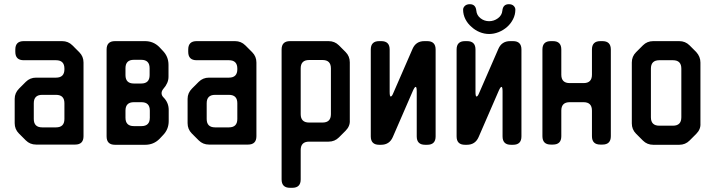

<svg xmlns="http://www.w3.org/2000/svg" viewBox="-20 -681 3408 915"><path d="M103 -12Q123 8 152 8H338Q378 8 378 -32V-383Q378 -412 358 -432L325 -465Q305 -485 276 -485H93Q53 -485 53 -445V-434Q53 -394 93 -394H247Q287 -394 287 -354V-351Q287 -311 247 -311H152Q123 -311 103 -291L71 -259Q50 -238 50 -210V-94Q50 -65 70 -45ZM141 -114V-189Q141 -229 181 -229H247Q287 -229 287 -189V-114Q287 -74 247 -74H181Q141 -74 141 -114Z M528 9H672Q712 9 740 -19L756 -36Q784 -64 784 -104V-157Q784 -192 759 -217Q750 -226 750 -237Q750 -247 758 -257Q783 -285 783 -315V-372Q783 -412 755 -440L739 -457Q711 -485 671 -485H528Q488 -485 488 -445V-31Q488 9 528 9ZM578 -323V-356Q578 -396 618 -396H653Q693 -396 693 -356V-323Q693 -283 653 -283H618Q578 -283 578 -323ZM578 -120V-154Q578 -194 618 -194H654Q694 -194 694 -154V-120Q694 -80 654 -80H618Q578 -80 578 -120Z M927 -12Q947 8 976 8H1162Q1202 8 1202 -32V-383Q1202 -412 1182 -432L1149 -465Q1129 -485 1100 -485H917Q877 -485 877 -445V-434Q877 -394 917 -394H1071Q1111 -394 1111 -354V-351Q1111 -311 1071 -311H976Q947 -311 927 -291L895 -259Q874 -238 874 -210V-94Q874 -65 894 -45ZM965 -114V-189Q965 -229 1005 -229H1071Q1111 -229 1111 -189V-114Q1111 -74 1071 -74H1005Q965 -74 965 -114Z M1362 214H1373Q1413 214 1413 174V34Q1413 -6 1453 -6H1546Q1575 -6 1595 -26L1627 -58Q1649 -80 1647 -108V-384Q1647 -413 1627 -433L1595 -465Q1575 -485 1546 -485H1362Q1322 -485 1322 -445V174Q1322 214 1362 214ZM1413 -137V-355Q1413 -395 1453 -395H1517Q1557 -395 1557 -355V-137Q1557 -97 1517 -97H1453Q1413 -97 1413 -137Z M1787 9H1796Q1836 9 1852 -28L1948 -249Q1956 -267 1961 -267Q1966 -267 1966 -245V-31Q1966 9 2006 9H2016Q2056 9 2056 -31V-445Q2056 -485 2016 -485H2002Q1962 -485 1946 -448L1855 -239Q1848 -221 1842 -221Q1837 -221 1837 -243V-445Q1837 -485 1797 -485H1787Q1747 -485 1747 -445V-31Q1747 9 1787 9Z M2196 9H2205Q2245 9 2261 -28L2357 -249Q2365 -267 2370 -267Q2375 -267 2375 -245V-31Q2375 9 2415 9H2425Q2465 9 2465 -31V-445Q2465 -485 2425 -485H2411Q2371 -485 2355 -448L2264 -239Q2257 -221 2251 -221Q2246 -221 2246 -243V-445Q2246 -485 2206 -485H2196Q2156 -485 2156 -445V-31Q2156 9 2196 9ZM2187 -635Q2187 -611 2198 -589.5Q2209 -568 2227 -553Q2244 -537 2266 -528Q2288 -519 2311 -519Q2334 -519 2356.5 -528Q2379 -537 2397 -553Q2414 -568 2425 -589.5Q2436 -611 2436 -635Q2436 -645 2428 -653Q2420 -661 2405 -661Q2377 -661 2374 -630Q2372 -608 2353 -594Q2334 -580 2311 -580Q2288 -580 2270 -594Q2252 -608 2250 -630Q2247 -661 2219 -661Q2204 -661 2195.5 -653Q2187 -645 2187 -635Z M2565 -32Q2565 8 2605 8H2615Q2655 8 2655 -32V-154Q2655 -194 2695 -194H2761Q2801 -194 2801 -154V-32Q2801 8 2841 8H2851Q2891 8 2891 -32V-445Q2891 -485 2851 -485H2841Q2801 -485 2801 -445V-325Q2801 -285 2761 -285H2695Q2655 -285 2655 -325V-445Q2655 -485 2615 -485H2605Q2565 -485 2565 -445Z M3044 -11Q3064 9 3093 9H3217Q3246 9 3266 -11L3298 -43Q3320 -65 3318 -93V-383Q3318 -411 3298 -433L3266 -465Q3246 -485 3217 -485H3093Q3064 -485 3044 -465L3011 -432Q2991 -412 2991 -383V-93Q2991 -64 3011 -44ZM3082 -122V-354Q3082 -394 3122 -394H3187Q3227 -394 3227 -354V-122Q3227 -82 3187 -82H3122Q3082 -82 3082 -122Z"/></svg>

Font: WDXL Lubrifont SC
Style: Regular
Weight: 400
Designer: [WDXL Lubrifont] Copyright 2020-2022 (c) NightFurySL2001, Skr-ZERO; [ZCOOL QingKe HuangYou] Copyright 2018-2022 (c) The 
Version: Version 2.001;hotconv 1.1.1;makeotfexe 2.6.0